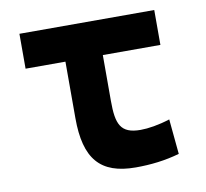

<svg xmlns="http://www.w3.org/2000/svg" viewBox="-64 -588 715 667"><g transform="rotate(-10 293.0 -254.5)"><path d="M363.3 9.8C416 9.8 467.8 3.9 518.1 -10.7L506.3 -134.3C466.8 -121.6 429.2 -115.7 402.3 -115.7C331.1 -115.7 317.9 -150.9 317.9 -232.9V-394.5H521V-517.6H45.4V-394.5H186V-195.3C186 -51.8 237.8 9.8 363.3 9.8Z"/></g></svg>

Font: Cascadia Mono NF
Style: Bold
Weight: 700
Monospace: yes
Designer: Aaron Bell
Foundry: Saja Typeworks
Version: Version 2404.023